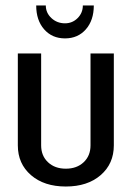

<svg xmlns="http://www.w3.org/2000/svg" viewBox="-20 -675 480 700"><path d="M217 -590Q244 -590 263 -609Q282 -628 282 -655H322Q322 -601 293 -568Q264 -535 217 -535Q170 -535 141 -568Q112 -601 112 -655H147Q147 -628 167.5 -609Q188 -590 217 -590ZM310 -145V-480H395V-145Q395 -78 347 -36.5Q299 5 220 5Q141 5 93 -36.5Q45 -78 45 -145V-480H130V-145Q130 -107 155 -83.5Q180 -60 220 -60Q260 -60 285 -83.5Q310 -107 310 -145Z"/></svg>

Font: Glametrix
Style: Bold
Weight: 700
Designer: gluk
Foundry: gluk
Version: Version 0.40